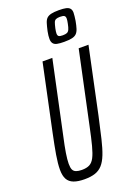

<svg xmlns="http://www.w3.org/2000/svg" viewBox="-173 -993 756 1068"><g transform="rotate(-20 205.0 -458.5)"><path d="M135 8Q96 8 71 -1.5Q46 -11 34.5 -32Q23 -53 23 -88Q23 -124 31.5 -174.5Q40 -225 55 -296L138 -688H196L105 -261Q92 -203 86 -165Q80 -127 80 -103Q80 -80 85.5 -68Q91 -56 104.5 -51Q118 -46 138 -46Q166 -46 183.5 -55Q201 -64 213 -87Q225 -110 236 -152Q247 -194 261 -261L352 -688H410L327 -296Q311 -223 298.5 -170.5Q286 -118 272.5 -83.5Q259 -49 241 -29Q223 -9 197.5 -0.5Q172 8 135 8ZM289 -749Q262 -749 246.5 -752.5Q231 -756 224 -766Q217 -776 217 -792Q217 -801 218 -812Q219 -823 222 -837Q228 -864 233.5 -881.5Q239 -899 248.5 -908Q258 -917 275 -921Q292 -925 320 -925Q347 -925 362.5 -921.5Q378 -918 385.5 -909Q393 -900 393 -884Q393 -876 391.5 -863.5Q390 -851 388 -837Q383 -810 377.5 -793Q372 -776 362.5 -766.5Q353 -757 336 -753Q319 -749 289 -749ZM294 -786Q311 -786 319.5 -790Q328 -794 333 -805Q338 -816 342 -837Q344 -846 345 -853.5Q346 -861 346 -866Q346 -878 339.5 -883Q333 -888 314 -888Q298 -888 289.5 -884Q281 -880 277 -869.5Q273 -859 268 -837Q266 -828 265 -820Q264 -812 264 -807Q264 -795 270.5 -790.5Q277 -786 294 -786Z"/></g></svg>

Font: Saira UltraCondensed
Style: Italic
Weight: 400
Width: 1
Italic angle: -12°
Designer: Hector Gatti with collaboration of the Omnibus-Type team
Foundry: Omnibus-Type
Version: Version 1.101